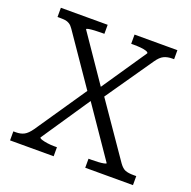

<svg xmlns="http://www.w3.org/2000/svg" viewBox="-126 -835 957 960"><g transform="rotate(20 352.5 -355.0)"><path d="M38 -661V-710H287V-662H271Q254 -662 236 -661Q218 -660 205.5 -658Q193 -656 193 -652L373 -389L381 -385L590 -82Q606 -60 622 -54Q638 -48 665 -48H680V0H426V-48H442Q459 -48 477 -49Q495 -50 507 -52.5Q519 -55 519 -58L325 -341L318 -345L123 -629Q113 -644 102 -651Q91 -658 78.5 -659.5Q66 -661 48 -661ZM26 0V-48H40Q65 -48 83 -57.5Q101 -67 120 -94L315 -380L349 -340L164 -66Q164 -61 176.5 -57Q189 -53 207 -50.5Q225 -48 242 -48H258V0ZM386 -356 350 -391 522 -644Q522 -650 509.5 -654Q497 -658 479.5 -659.5Q462 -661 444 -661H430V-710H658V-662H649Q623 -662 604 -653Q585 -644 566 -616Z"/></g></svg>

Font: Roboto Serif SemiCondensed Light
Style: Regular
Weight: 300
Width: 4
Designer: Greg Gazdowicz
Foundry: Commercial Type
Version: Version 1.007